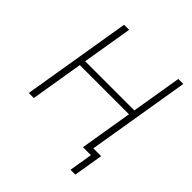

<svg xmlns="http://www.w3.org/2000/svg" viewBox="-232 -890 1208 1208"><g transform="rotate(45 372.5 -286.0)"><path d="M59.6 0 180.2 -727.5H225.1L169.4 -392.1H606.9L662.6 -727.5H707L586.4 0H542L600.1 -351.1H162.6L104.5 0ZM586.9 156.2 612.8 0H565.9L572.8 -41H662.6L629.9 156.2Z"/></g></svg>

Font: Inter Extra Light
Style: Italic
Weight: 200
Italic angle: -9.39999°
Designer: Rasmus Andersson
Foundry: rsms
Version: Version 4.000;git-3c8e0fc